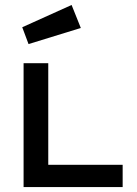

<svg xmlns="http://www.w3.org/2000/svg" viewBox="-20 -755 555 775"><path d="M75.2 -500H174.8V-89.8H475.1V0H75.2ZM69.8 -645 269 -734.9 306.2 -642.1 95.2 -577.1Z"/></svg>

Font: Optician Sans
Style: Regular
Weight: 400
Designer: Fábio Duarte Martins, Simen Schikulski
Version: Version 1.002